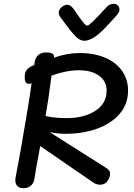

<svg xmlns="http://www.w3.org/2000/svg" viewBox="-20 -977 698 1003"><path d="M324 -278Q281 -278 239 -287L536 -99Q555 -87 555 -71Q555 -48 540.5 -30Q526 -12 503 -12Q493 -12 482 -16Q471 -20 465 -25L190 -214L179 -153Q175 -132 170 -104Q165 -76 159 -39Q155 -18 140 -6Q125 6 103 6Q81 6 70.5 -5.5Q60 -17 60 -35Q60 -43 61 -47Q86 -175 117 -363L126 -417Q130 -443 135 -473.5Q140 -504 145 -541H144Q134 -539 132 -539Q119 -539 114 -548Q109 -557 109 -575Q109 -595 117 -608Q125 -621 146 -632Q149 -634 152.5 -635Q156 -636 159 -637L161 -652Q165 -677 180.5 -690Q196 -703 221 -703Q267 -703 262 -677V-676Q333 -700 395 -700Q473 -700 530.5 -675Q588 -650 618.5 -605.5Q649 -561 649 -504Q649 -432 604 -381Q559 -330 485 -304Q411 -278 324 -278ZM249 -582Q233 -454 218 -371Q263 -360 329 -360Q419 -360 478 -398Q537 -436 537 -504Q537 -553 497.5 -581.5Q458 -610 391 -610Q327 -610 249 -582ZM604 -927Q604 -918 600.5 -912Q597 -906 588 -895Q543 -845 519.5 -821.5Q496 -798 470 -781Q444 -764 419 -764Q396 -764 370 -792Q344 -820 312 -865Q303 -878 295 -888Q287 -898 287 -913Q288 -928 302.5 -940Q317 -952 332 -952Q341 -952 348.5 -946.5Q356 -941 365 -930Q395 -885 411.5 -864Q428 -843 436 -843Q443 -843 468 -867.5Q493 -892 539 -942Q553 -957 574 -957Q587 -957 595.5 -948.5Q604 -940 604 -927Z"/></svg>

Font: Mali Medium
Style: Italic
Weight: 500
Italic angle: -10°
Version: Version 1.000; ttfautohint (v1.6)